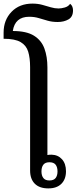

<svg xmlns="http://www.w3.org/2000/svg" viewBox="-41 -1039 425 1065"><path d="M227 6Q178 6 152 -20Q126 -46 126 -93V-667Q126 -717 115.5 -752Q105 -787 73.5 -805.5Q42 -824 -21 -824V-858Q-21 -928 23 -973.5Q67 -1019 139 -1019Q169 -1019 194 -1012Q219 -1005 241 -998.5Q263 -992 284 -992Q299 -992 318.5 -997.5Q338 -1003 348 -1018Q357 -1011 360.5 -1001.5Q364 -992 364 -981Q364 -946 339 -931.5Q314 -917 279 -917Q249 -917 224 -924Q199 -931 174.5 -938.5Q150 -946 121 -946Q42 -946 30 -867Q106 -867 147.5 -841Q189 -815 205.5 -769.5Q222 -724 222 -665V-179Q230 -181 245 -181Q281 -180 303 -155.5Q325 -131 325 -89Q325 -45 299.5 -19.5Q274 6 227 6ZM233 -38Q257 -38 267.5 -51.5Q278 -65 278 -88Q278 -112 267.5 -125.5Q257 -139 233 -139Q210 -139 199.5 -125.5Q189 -112 189 -88Q189 -65 199.5 -51.5Q210 -38 233 -38Z"/></svg>

Font: Noto Serif Thai SemiCondensed Medium
Style: Regular
Weight: 500
Width: 4
Designer: Monotype Design Team
Foundry: Monotype Imaging Inc.
Version: Version 2.002; ttfautohint (v1.8.4.7-5d5b)